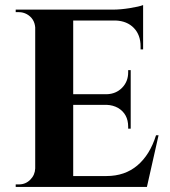

<svg xmlns="http://www.w3.org/2000/svg" viewBox="-20 -738 671 758"><path d="M55 -10Q81 -10 99.5 -28.5Q118 -47 119 -73V-630Q116 -665 86 -682Q71 -690 55 -690H42V-700H425Q456 -700 493 -706Q530 -712 545 -718V-543H535V-555Q535 -600 508.5 -627.5Q482 -655 437 -657H269V-366H401Q438 -367 462 -391.5Q486 -416 486 -452V-461H496V-230H486V-238Q486 -288 446 -312Q426 -323 402 -324H269V-43H400Q473 -43 522.5 -85Q572 -127 596 -204H606L560 0H42V-10Z"/></svg>

Font: Cinzel Decorative
Style: Bold
Weight: 700
Version: Version 1.002;PS 001.002;hotconv 1.0.56;makeotf.lib2.0.21325